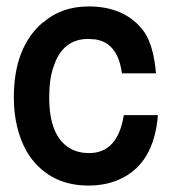

<svg xmlns="http://www.w3.org/2000/svg" viewBox="-20 -555 540 597"><path d="M359 -327Q347 -420 279 -432Q276 -433 267 -433Q264 -433 261 -433.5Q258 -434 255 -434Q175 -434 147 -349Q133 -311 133 -252Q133 -130 199 -93Q224 -79 257 -79Q346 -79 365 -197H471Q459 -46 353 2Q310 22 255 22Q191 22 142.5 -5Q94 -32 63 -84Q44 -117 33.5 -160Q23 -203 23 -252Q23 -409 114 -486V-485Q171 -535 256 -535Q361 -535 419 -468L429 -455Q458 -411 465 -327Z"/></svg>

Font: Ekushey Bangla
Style: Bold
Weight: 700
Designer: Al Mamun Sumon
Foundry: Al Mamun Sumon
Version: Version 1.0